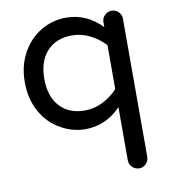

<svg xmlns="http://www.w3.org/2000/svg" viewBox="-83 -580 781 881"><g transform="rotate(-10 308.0 -139.5)"><path d="M449.2 184.6V-62.5Q378.9 10.7 283.2 10.7Q223.6 10.7 168.9 -20.5Q112.3 -51.8 79.1 -111.8Q45.9 -171.9 45.9 -249Q45.9 -328.1 80.1 -387.7Q113.3 -446.3 167 -477.5Q220.7 -508.8 283.2 -508.8Q378.9 -508.8 449.2 -435.5V-459Q449.2 -477.5 462.9 -490.7Q476.6 -503.9 495.1 -503.9Q513.7 -503.9 526.9 -490.7Q540 -477.5 540 -459V184.6Q540 203.1 526.9 216.8Q513.7 230.5 495.1 230.5Q476.6 230.5 462.9 217.3Q449.2 204.1 449.2 184.6ZM449.2 -146.5V-351.6Q418 -384.8 378.4 -404.3Q338.9 -423.8 295.9 -423.8Q221.7 -423.8 179.2 -377.4Q136.7 -331.1 136.7 -249Q136.7 -167 179.2 -120.6Q221.7 -74.2 295.9 -74.2Q338.9 -74.2 378.4 -93.8Q418 -113.3 449.2 -146.5Z"/></g></svg>

Font: jf-openhuninn-1.0
Style: Regular
Weight: 400
Designer: [Kosugi Maru]
      Designed by Motoya company      

      [Varela Round]
      Joe Prince(Latin component); Avraham Co
Foundry: justfont CO.,LTD.
Version: 1.0